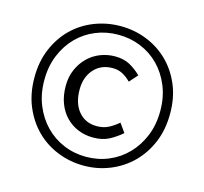

<svg xmlns="http://www.w3.org/2000/svg" viewBox="-98 -762 939 883"><g transform="rotate(15 372.0 -321.0)"><path d="M49 -323Q49 -399 75 -460Q101 -521 145 -564Q189 -607 248 -630Q307 -653 372 -653Q437 -653 495.5 -630Q554 -607 598.5 -564Q643 -521 669 -460Q695 -399 695 -323Q695 -246 669 -184.5Q643 -123 598.5 -79.5Q554 -36 495.5 -12.5Q437 11 372 11Q307 11 248 -12.5Q189 -36 145 -79.5Q101 -123 75 -184.5Q49 -246 49 -323ZM96 -323Q96 -257 118 -203.5Q140 -150 177.5 -111.5Q215 -73 265 -52Q315 -31 372 -31Q429 -31 479 -52Q529 -73 566.5 -111.5Q604 -150 626 -203.5Q648 -257 648 -323Q648 -388 626 -441.5Q604 -495 566.5 -533Q529 -571 479 -591.5Q429 -612 372 -612Q315 -612 265 -591.5Q215 -571 177.5 -533Q140 -495 118 -441.5Q96 -388 96 -323ZM198 -323Q198 -366 213.5 -401Q229 -436 254.5 -461Q280 -486 313.5 -499Q347 -512 383 -512Q425 -512 454.5 -495.5Q484 -479 508 -455L473 -416Q453 -436 432.5 -446.5Q412 -457 386 -457Q331 -457 297.5 -419.5Q264 -382 264 -323Q264 -257 296.5 -218.5Q329 -180 383 -180Q415 -180 439 -192.5Q463 -205 485 -224L515 -182Q487 -158 456 -141.5Q425 -125 380 -125Q342 -125 309 -138.5Q276 -152 251 -177.5Q226 -203 212 -239.5Q198 -276 198 -323Z"/></g></svg>

Font: Myanmar Sanpya
Style: Regular
Weight: 400
Designer: Danh Hong
Foundry: Google Inc.
Version: Version 2.00 November 22, 2015